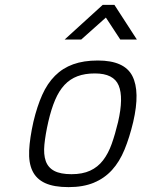

<svg xmlns="http://www.w3.org/2000/svg" viewBox="-20 -757 581 787"><path d="M381 -509Q490 -509 522.5 -445.5Q555 -382 526 -257Q511 -194 490.5 -144Q470 -94 439 -60Q408 -26 364.5 -8Q321 10 261 10Q201 10 165 -6.5Q129 -23 113 -56.5Q97 -90 99.5 -140.5Q102 -191 117 -258Q132 -321 153 -368Q174 -415 205.5 -446.5Q237 -478 280 -493.5Q323 -509 381 -509ZM273 -43Q318 -43 349.5 -57.5Q381 -72 402.5 -100Q424 -128 438 -167.5Q452 -207 464 -257Q487 -357 466.5 -406.5Q446 -456 369 -456Q328 -456 297.5 -444.5Q267 -433 244.5 -409Q222 -385 206 -347.5Q190 -310 178 -258Q166 -205 162 -164.5Q158 -124 167.5 -97Q177 -70 202.5 -56.5Q228 -43 273 -43ZM401 -737H449L541 -595H473L414 -685L313 -595H245Z"/></svg>

Font: Panefresco 250wt
Style: Italic
Weight: 300
Version: Version 1.000